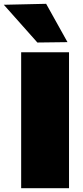

<svg xmlns="http://www.w3.org/2000/svg" viewBox="-60 -987 433 1007"><path d="M51 0Q51 -55.5 51 -108.2Q51 -161 51 -229V-474Q51 -545.5 51 -600.5Q51 -655.5 51 -713H302Q302 -655.5 302 -600.5Q302 -545.5 302 -474V-229Q302 -161 302 -108.2Q302 -55.5 302 0ZM136 -764Q108 -796 79 -828.2Q50 -860.5 20.5 -894Q-9 -927.5 -40 -962L182 -967Q210.5 -916 238.2 -866.2Q266 -816.5 294 -766Z"/></svg>

Font: Commissioner Thin Black
Style: Regular
Weight: 900
Version: Version 1.000